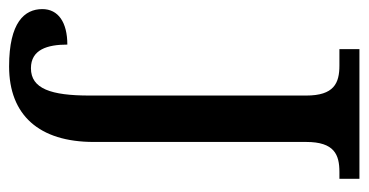

<svg xmlns="http://www.w3.org/2000/svg" viewBox="-214 -596 810 422"><g transform="rotate(-90 191.0 -385.0)"><path d="M9 0H294V-44H258C219 -44 192 -56 192 -117V-593C192 -678 207 -722 252 -722C293 -722 304 -686 304 -642C353 -642 382 -662 382 -697C382 -736 353 -770 256 -770C149 -770 90 -704 90 -584V-117C90 -55 62 -44 24 -44H9Z"/></g></svg>

Font: Noto Serif Condensed Medium
Style: Regular
Weight: 500
Width: 3
Designer: Monotype Design Team
Foundry: Monotype Imaging Inc.
Version: Version 2.015